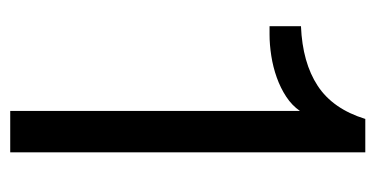

<svg xmlns="http://www.w3.org/2000/svg" viewBox="-204 -548 752 385"><g transform="rotate(90 172.5 -356.0)"><path d="M203 0V-581Q192 -565 174.5 -553.5Q157 -542 136 -534.5Q115 -527 92.5 -523.5Q70 -520 50 -520H33V-583Q106 -586 152.5 -616.5Q199 -647 219 -712H286V0Z"/></g></svg>

Font: Firefly Display
Style: Regular
Weight: 400
Designer: Colophon Foundry, Jonny Pinhorn
Foundry: Colophon Foundry
Version: Version 1.200; ttfautohint (v1.8.3)